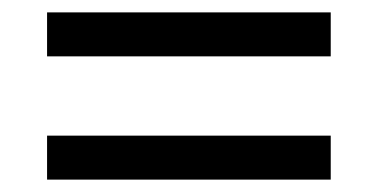

<svg xmlns="http://www.w3.org/2000/svg" viewBox="-20 -507 612 310"><path d="M56 -416V-487H514V-416ZM56 -217V-288H514V-217Z"/></svg>

Font: Noto Sans Mongolian
Style: Regular
Weight: 400
Designer: Monotype Design Team
Foundry: Monotype Imaging Inc.
Version: Version 3.001; ttfautohint (v1.8.4.7-5d5b)